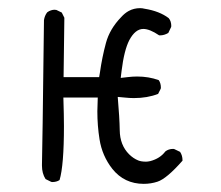

<svg xmlns="http://www.w3.org/2000/svg" viewBox="-20 -475 540 469"><path d="M331.1 -25.9Q348.6 -25.9 364.7 -31.2Q387.2 -38.6 425.8 -82.5Q425.8 -83 425.8 -83.5Q425.8 -95.2 419.9 -104L405.8 -110.8Q404.3 -111.3 403.3 -111.3Q391.6 -111.3 383.8 -105Q371.1 -87.9 347.2 -81.5Q340.8 -80.1 336.9 -80.1Q325.2 -80.1 317.9 -83Q305.7 -87.9 295.4 -98.1Q272.9 -120.6 272.5 -156.7Q272 -187 267.6 -238.3L283.7 -236.8Q296.4 -235.4 307.1 -235.4Q339.8 -235.4 366.2 -245.6L372.6 -258.3Q373 -259.8 373 -260.7Q373 -272 367.7 -279.3Q343.3 -288.1 314.9 -288.1Q303.7 -288.1 291.5 -286.6L274.9 -284.7L276.9 -301.3Q283.2 -352.5 295.9 -377Q310.5 -404.3 330.1 -404.3Q345.7 -404.3 368.7 -388.7Q369.6 -388.7 372.8 -388.7Q376 -388.7 381.1 -390.1Q386.2 -391.6 391.1 -394.5L397.9 -408.7Q398.4 -410.2 398.4 -411.1Q398.4 -423.3 392.1 -430.7Q369.6 -447.8 333.5 -453.6Q327.6 -455.1 322.3 -455.1Q307.1 -455.1 294.4 -448.2Q284.7 -442.9 275.9 -433.1Q248 -404.3 238.8 -370.1Q229.5 -335.9 224.1 -297.9L222.2 -286.6H135.3L137.2 -431.6L130.9 -444.3L117.7 -450.7Q116.2 -451.2 112.8 -451.2Q109.4 -451.2 104.5 -449.7Q99.6 -448.2 95.2 -444.8Q88.9 -436.5 87.4 -425.8Q83.5 -100.1 82.5 -73.2Q82.5 -71.8 82.5 -70.3Q82.5 -51.3 91.3 -37.6L105 -30.8Q106.4 -30.3 107.4 -30.3Q118.2 -30.3 125.5 -35.2Q136.2 -70.8 136.2 -167Q136.2 -192.9 134.8 -236.8H218.8Q217.8 -212.9 217.8 -203.1Q217.8 -168 223.1 -134.8Q229.5 -94.2 254.4 -62.5Q283.7 -25.9 331.1 -25.9Z"/></svg>

Font: NaikaiFont
Style: ExtraLight
Weight: 200
Version: Version 1.89